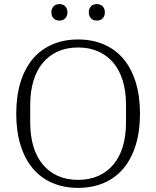

<svg xmlns="http://www.w3.org/2000/svg" viewBox="-20 -902 760 934"><path d="M360 -27Q415 -27 458.5 -46.5Q502 -66 532 -102Q562 -138 577.5 -189.5Q593 -241 593 -306V-392Q593 -456 577.5 -508Q562 -560 532 -596Q502 -632 458.5 -651.5Q415 -671 360 -671Q304 -671 261 -651.5Q218 -632 188 -596Q158 -560 142.5 -508Q127 -456 127 -392V-306Q127 -241 142.5 -189.5Q158 -138 188 -102Q218 -66 261 -46.5Q304 -27 360 -27ZM360 12Q291 12 235 -12Q179 -36 140 -82Q101 -128 80 -195.5Q59 -263 59 -349Q59 -435 80 -502.5Q101 -570 140 -616Q179 -662 235 -686Q291 -710 360 -710Q429 -710 485 -686Q541 -662 580 -616Q619 -570 640 -502.5Q661 -435 661 -349Q661 -263 640 -195.5Q619 -128 580 -82Q541 -36 485 -12Q429 12 360 12ZM269 -802Q250 -802 240 -813.5Q230 -825 230 -841V-843Q230 -859 240 -870.5Q250 -882 269 -882Q288 -882 298 -870.5Q308 -859 308 -843V-841Q308 -825 298 -813.5Q288 -802 269 -802ZM451 -802Q432 -802 422 -813.5Q412 -825 412 -841V-843Q412 -859 422 -870.5Q432 -882 451 -882Q470 -882 480 -870.5Q490 -859 490 -843V-841Q490 -825 480 -813.5Q470 -802 451 -802Z"/></svg>

Font: IBM Plex Serif Light
Style: Regular
Weight: 300
Designer: Mike Abbink, Paul van der Laan, Pieter van Rosmalen
Foundry: Bold Monday
Version: Version 3.001